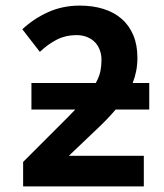

<svg xmlns="http://www.w3.org/2000/svg" viewBox="-20 -669 590 689"><path d="M92.8 -371.1H323.7Q336.4 -394 340.3 -413.3Q344.2 -432.6 344.2 -454.1Q344.2 -472.2 338.4 -488.5Q332.5 -504.9 321.3 -516.8Q310.1 -528.8 293 -535.9Q275.9 -543 253.9 -543Q215.8 -543 184.1 -526.9Q152.3 -510.7 123 -482.9L60.1 -564Q101.6 -602.5 153.3 -625.7Q205.1 -648.9 266.1 -648.9Q313 -648.9 351.1 -637Q389.2 -625 416.3 -601.6Q443.4 -578.1 458.3 -543Q473.1 -507.8 473.1 -461.9Q473.1 -437 468.8 -414.6Q464.4 -392.1 456.1 -371.1H515.6V-275.9H395Q379.4 -257.3 360.6 -238Q341.8 -218.8 319.8 -198.2L227.1 -109.9H496.1V0H63V-87.9L213.9 -238.8Q223.6 -248.5 232.7 -257.8Q241.7 -267.1 250 -275.9H92.8Z"/></svg>

Font: Code New Roman
Style: Bold
Weight: 700
Monospace: yes
Designer: Sam Radian
Foundry: Code New Roman
Version: Version 1.508 October 19, 2014